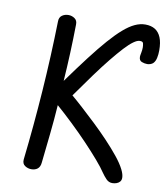

<svg xmlns="http://www.w3.org/2000/svg" viewBox="-89 -873 843 964"><g transform="rotate(10 332.5 -390.5)"><path d="M136 17Q118 17 103 7Q88 -3 90 -25Q110 -201 122.5 -380Q135 -559 139 -737Q139 -758 153 -768Q167 -778 186 -778Q203 -778 217.5 -768Q232 -758 231 -737Q230 -665 227 -592.5Q224 -520 219 -448Q273 -523 317 -580.5Q361 -638 397 -679Q433 -720 463.5 -746.5Q494 -773 521 -785.5Q548 -798 574 -798Q604 -798 624 -785.5Q644 -773 654.5 -747.5Q665 -722 665 -682Q665 -661 661 -643Q657 -625 647 -615Q642 -610 633.5 -607Q625 -604 617 -604Q603 -604 589 -609.5Q575 -615 575 -634Q575 -640 578 -654.5Q581 -669 581 -682Q581 -693 578.5 -703Q576 -713 560 -712Q548 -712 529 -698.5Q510 -685 485 -658Q460 -631 428 -591.5Q396 -552 358 -500Q320 -448 275 -384Q300 -363 333.5 -332.5Q367 -302 404.5 -266.5Q442 -231 477 -194Q512 -157 539.5 -123Q567 -89 581 -61Q593 -37 593 -20Q593 -8 587 -0.5Q581 7 570.5 11Q560 15 548 15Q530 15 517 1.5Q504 -12 493 -28Q478 -51 447.5 -86.5Q417 -122 377.5 -163.5Q338 -205 294.5 -246.5Q251 -288 211 -323Q206 -248 198 -173.5Q190 -99 182 -25Q180 -3 167.5 7Q155 17 136 17Z"/></g></svg>

Font: Playpen Sans
Style: Regular
Weight: 400
Designer: Laura Meseguer, Veronika Burian, José Scaglione, Kostas Bartsokas, Vera Evstafieva, Tom Grace, Yorlmar Campos
Foundry: TypeTogether
Version: Version 2.000